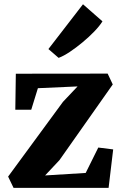

<svg xmlns="http://www.w3.org/2000/svg" viewBox="-20 -902 584 922"><path d="M352.5 -487 162 -478.5 130 -375H53.5L56 -548L497 -548.5L521.5 -496.5L265.5 -133L196.5 -59.5L391.5 -71.5L452 -193.5L523.5 -184.5L501.5 0H45L19 -54L282.5 -413ZM261 -624.5 212.5 -666.5 378.5 -881.5 472 -799.5Q458.5 -777.5 433 -751Q407.5 -724.5 376.5 -698.8Q345.5 -673 315.5 -653Q285.5 -633 262.5 -624.5Z"/></svg>

Font: Merriweather 36pt ExtraBold
Style: Regular
Weight: 800
Designer: Eben Sorkin
Foundry: Eben Sorkin
Version: Version 2.100